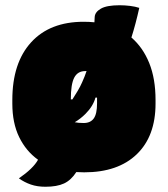

<svg xmlns="http://www.w3.org/2000/svg" viewBox="-20 -645 640 732"><path d="M299 -562Q320 -562 340 -560Q340 -569 341 -580Q342 -599 364.5 -612Q387 -625 436 -625Q456 -625 476 -622.5Q496 -620 511 -615Q497 -552 481 -502Q525 -464 549 -404.5Q573 -345 573 -264V-250Q573 -126 501.5 -57Q430 12 301 12Q286 12 271 11Q251 42 224 54.5Q197 67 153 67Q122 67 97.5 58.5Q73 50 52 35Q107 -3 125 -36Q79 -69 53 -122.5Q27 -176 27 -250V-264Q27 -405 98.5 -483.5Q170 -562 299 -562ZM305 -374Q276 -374 263 -349Q250 -324 250 -266H256Q267 -283 276.5 -299Q286 -315 293 -331Q303 -353 310 -374ZM306 -211Q287 -192 265 -179Q278 -176 299 -176Q325 -176 337.5 -193.5Q350 -211 350 -251V-264Q350 -264 350 -265Q350 -266 350 -273H344Q335 -240 306 -211Z"/></svg>

Font: Recursive Sn Csl St XBk
Style: Regular
Weight: 1000
Version: Version 1.079;hotconv 1.0.112;makeotfexe 2.5.65598; ttfautoh